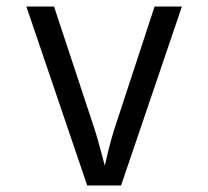

<svg xmlns="http://www.w3.org/2000/svg" viewBox="-20 -570 640 590"><path d="M248 0H352L539 -550H455L330 -169C317 -127 307 -83 302 -61C296 -83 285 -127 272 -169L146 -550H61Z"/></svg>

Font: JetBrains Mono Light
Style: Regular
Weight: 336
Monospace: yes
Designer: Philipp Nurullin, Konstantin Bulenkov
Foundry: JetBrains
Version: Version 2.305